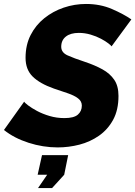

<svg xmlns="http://www.w3.org/2000/svg" viewBox="-47 -736 683 969"><path d="M244 8Q170 8 97 -15.5Q24 -39 -27 -80L75 -223Q77 -218 94.5 -204.5Q112 -191 140 -176Q168 -161 203.5 -150.5Q239 -140 278 -140Q326 -140 346 -157.5Q366 -175 366 -203Q366 -225 347 -239.5Q328 -254 296 -265Q264 -276 225 -289Q154 -314 118 -349.5Q82 -385 82 -444Q82 -509 107.5 -559Q133 -609 176.5 -644Q220 -679 274.5 -697.5Q329 -716 387 -716Q459 -716 518 -690.5Q577 -665 616 -638L516 -502Q514 -506 500 -517Q486 -528 462.5 -540.5Q439 -553 410 -561.5Q381 -570 351 -570Q309 -570 285.5 -551.5Q262 -533 262 -500Q262 -471 294 -456.5Q326 -442 381 -424Q432 -407 470 -386Q508 -365 529.5 -333.5Q551 -302 551 -252Q551 -181 524 -131.5Q497 -82 452.5 -51Q408 -20 354 -6Q300 8 244 8ZM145 213 191 146H143L165 47H297L277 146L216 213Z"/></svg>

Font: Raleway ExtraBold
Style: Italic
Weight: 800
Italic angle: -12°
Designer: Matt McInerney, Pablo Impallari, Rodrigo Fuenzalida
Foundry: Matt McInerney, Pablo Impallari, Rodrigo Fuenzalida
Version: Version 4.026